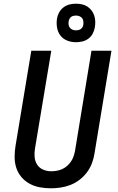

<svg xmlns="http://www.w3.org/2000/svg" viewBox="-20 -1009 640 1037"><path d="M255 8Q224 8 194.5 2.5Q165 -3 139.5 -17Q114 -31 95.5 -53Q77 -75 68 -102.5Q59 -130 59 -161Q59 -192 64 -222L149 -735H257L169 -207Q165 -184 167 -161Q169 -138 180.5 -120Q192 -102 212.5 -93Q233 -84 256 -84Q271 -84 286 -86.5Q301 -89 315.5 -95.5Q330 -102 342 -112.5Q354 -123 363 -136Q372 -149 377 -163.5Q382 -178 385 -193L474 -735H582L490 -178Q486 -152 476 -126Q466 -100 449 -77.5Q432 -55 409 -37.5Q386 -20 360 -10Q334 0 307.5 4Q281 8 255 8ZM390 -781Q365 -781 342.5 -790Q320 -799 306 -817.5Q292 -836 288 -860.5Q284 -885 288 -910Q291 -927 300 -943Q309 -959 324 -970Q339 -981 356 -985Q373 -989 390 -989Q407 -989 423 -985.5Q439 -982 452 -973.5Q465 -965 474.5 -952.5Q484 -940 489 -925Q494 -910 494.5 -893.5Q495 -877 492 -860Q489 -843 480.5 -827Q472 -811 457 -800Q442 -789 424.5 -785Q407 -781 390 -781ZM390 -845Q397 -845 403.5 -846.5Q410 -848 416 -852Q422 -856 425.5 -862.5Q429 -869 430 -875Q431 -885 430 -894.5Q429 -904 423.5 -911Q418 -918 409 -921.5Q400 -925 390 -925Q384 -925 377 -923.5Q370 -922 364.5 -918Q359 -914 355.5 -907.5Q352 -901 351 -895Q349 -885 350.5 -875.5Q352 -866 357.5 -859Q363 -852 372 -848.5Q381 -845 390 -845Z"/></svg>

Font: Iosevka Curly SmBdExObl
Style: Regular
Weight: 600
Width: 7
Italic angle: -9°
Monospace: yes
Designer: Belleve Invis
Foundry: Belleve Invis
Version: Version 11.1.0; ttfautohint (v1.8.3)